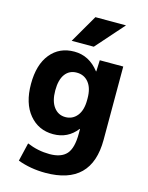

<svg xmlns="http://www.w3.org/2000/svg" viewBox="-143 -854 904 1172"><g transform="rotate(15 309.0 -268.5)"><path d="M399.4 -448.2H401.4L404.3 -519.5H552.7V-56.6Q552.7 230.5 260.7 230.5Q167 230.5 85.9 200.2L113.3 84Q182.6 113.3 255.9 113.3Q329.1 113.3 362.8 75.7Q396.5 38.1 396.5 -54.7V-83H394.5Q337.9 -9.8 245.1 -9.8Q152.3 -9.8 94.2 -79.6Q36.1 -149.4 36.1 -271.5Q36.1 -393.6 91.8 -461.9Q147.5 -530.3 241.7 -530.3Q335.9 -530.3 399.4 -448.2ZM392.6 -264.6V-275.4Q392.6 -339.8 364.3 -375Q335.9 -410.2 289.1 -410.2Q242.2 -410.2 215.8 -374.5Q189.5 -338.9 189.5 -271.5Q189.5 -204.1 217.3 -167Q245.1 -129.9 290.5 -129.9Q335.9 -129.9 364.3 -165Q392.6 -200.2 392.6 -264.6ZM208 -589.8 310.5 -766.6H503.9L347.7 -589.8Z"/></g></svg>

Font: GenEi M Gothic v2 Heavy
Style: Regular
Weight: 800
Version: Version 2.0